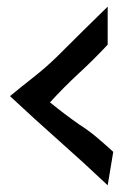

<svg xmlns="http://www.w3.org/2000/svg" viewBox="-20 -553 387 572"><path d="M317.4 -100.6 300.8 -1Q229.5 -68.4 156.2 -133.3Q83 -198.2 9.8 -266.6Q43.9 -294.9 80.1 -323.2Q116.2 -351.6 148.4 -382.8Q186.5 -420.9 224.6 -458.5Q262.7 -496.1 300.8 -533.2V-419.9Q259.8 -376 214.8 -334.5Q169.9 -293 128.9 -248Q150.4 -230.5 172.4 -213.9Q194.3 -197.3 216.8 -181.6Q243.2 -165 268.6 -143.6Q293.9 -122.1 317.4 -100.6Z"/></svg>

Font: Slackey
Style: Regular
Weight: 400
Designer: Squid
Foundry: Font Diner, Inc DBA Sideshow
Version: Version 1.000